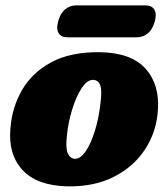

<svg xmlns="http://www.w3.org/2000/svg" viewBox="-20 -664 610 697"><path d="M344 -474.5Q456.5 -472.5 508.5 -414.5Q560.5 -356.5 553 -261.5Q547.5 -184 506.2 -121.2Q465 -58.5 393 -22Q321 14.5 223.5 12.5Q112.5 9.5 60.8 -47.8Q9 -105 18 -199Q23.5 -273.5 59.8 -336.8Q96 -400 166.2 -438Q236.5 -476 344 -474.5ZM251.5 -87.5Q271 -86.5 289.8 -113Q308.5 -139.5 323 -184.5Q337.5 -229.5 344 -283Q351 -335 344.2 -353.8Q337.5 -372.5 319.5 -374Q297.5 -375.5 277.2 -345.2Q257 -315 242.5 -268.2Q228 -221.5 223 -173.5Q217.5 -125.5 226.2 -107Q235 -88.5 251.5 -87.5ZM191 -586Q198.5 -615 216 -629.8Q233.5 -644.5 256.5 -644.5H507.5Q530.5 -644.5 540 -629.5Q549.5 -614.5 542 -586.5Q534.5 -558 517 -543.2Q499.5 -528.5 476.5 -528.5H225.5Q202.5 -528.5 193 -543.5Q183.5 -558.5 191 -586Z"/></svg>

Font: Fraunces 72pt SuperSoft Black
Style: Italic
Weight: 900
Italic angle: -16°
Version: Version 1.000;[b76b70a41]